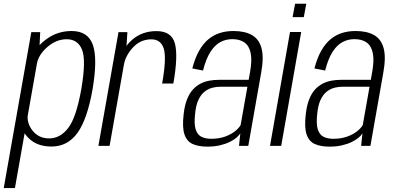

<svg xmlns="http://www.w3.org/2000/svg" viewBox="-72 -762 2060 1003"><path d="M-52.5 220.5H6L133.5 -501L138 -594H91.5ZM197 3.5Q281.5 3.5 333 -68.2Q384.5 -140 412 -298Q438.5 -457 412.8 -528.5Q387 -600 302 -600Q227.5 -600 168.8 -556.2Q110 -512.5 102 -465.5L120.5 -428Q128.5 -475.5 175.2 -516.2Q222 -557 276.5 -557Q334.5 -557 356.5 -502.5Q378.5 -448 353 -298Q326.5 -148 284.5 -93.5Q242.5 -39 185 -39Q130 -39 97.8 -80Q65.5 -121 74 -169L42.5 -130.5Q33.5 -83.5 77.8 -40Q122 3.5 197 3.5Z M775 -325.5H833.5Q859 -469.5 841.8 -534.5Q824.5 -599.5 745.5 -599.5Q670 -599.5 618 -553.8Q566 -508 554.5 -442.5L575 -422.5Q583.5 -472 622.8 -514.2Q662 -556.5 718.5 -556.5Q769 -556.5 783.8 -507Q798.5 -457.5 775 -325.5ZM442 0H500.5L586.5 -487.5L593.5 -594H547Z M1011 4Q1047.5 4 1076.5 -2.8Q1105.5 -9.5 1127.5 -20.2Q1149.5 -31 1163.5 -43Q1177.5 -55 1183.5 -65.5L1176.5 0H1225L1292.5 -383Q1307 -463 1294 -510.5Q1281 -558 1243.8 -579Q1206.5 -600 1147.5 -600Q1109.5 -600 1076.8 -589.8Q1044 -579.5 1016.8 -557Q989.5 -534.5 968.2 -497Q947 -459.5 932.5 -404.5L988.5 -393.5Q1004 -454 1026.5 -489.8Q1049 -525.5 1078 -541.5Q1107 -557.5 1141.5 -557.5Q1180.5 -557.5 1205 -540.2Q1229.5 -523 1237.5 -485Q1245.5 -447 1234 -384L1227 -345H1071Q1045.5 -345 1021 -340.5Q996.5 -336 974.5 -324.5Q952.5 -313 934.8 -293.2Q917 -273.5 904.8 -242.2Q892.5 -211 887.5 -166.5Q879 -96.5 891.8 -59.5Q904.5 -22.5 935.5 -9.2Q966.5 4 1011 4ZM1031 -37Q1001.5 -37 980.2 -47.5Q959 -58 950 -86.8Q941 -115.5 947.5 -170.5Q952 -214 965 -241.2Q978 -268.5 996.8 -283.2Q1015.5 -298 1036.8 -303.5Q1058 -309 1080.5 -309H1220.5L1185 -108.5Q1175.5 -92 1154.5 -75.5Q1133.5 -59 1102.5 -48Q1071.5 -37 1031 -37Z M1338.5 0H1397L1501.5 -595H1443ZM1469.5 -742.5 1456.5 -672.5H1515L1528 -742.5Z M1649 4Q1685.5 4 1714.5 -2.8Q1743.5 -9.5 1765.5 -20.2Q1787.5 -31 1801.5 -43Q1815.5 -55 1821.5 -65.5L1814.5 0H1863L1930.5 -383Q1945 -463 1932 -510.5Q1919 -558 1881.8 -579Q1844.5 -600 1785.5 -600Q1747.5 -600 1714.8 -589.8Q1682 -579.5 1654.8 -557Q1627.5 -534.5 1606.2 -497Q1585 -459.5 1570.5 -404.5L1626.5 -393.5Q1642 -454 1664.5 -489.8Q1687 -525.5 1716 -541.5Q1745 -557.5 1779.5 -557.5Q1818.5 -557.5 1843 -540.2Q1867.5 -523 1875.5 -485Q1883.5 -447 1872 -384L1865 -345H1709Q1683.5 -345 1659 -340.5Q1634.5 -336 1612.5 -324.5Q1590.5 -313 1572.8 -293.2Q1555 -273.5 1542.8 -242.2Q1530.5 -211 1525.5 -166.5Q1517 -96.5 1529.8 -59.5Q1542.5 -22.5 1573.5 -9.2Q1604.5 4 1649 4ZM1669 -37Q1639.5 -37 1618.2 -47.5Q1597 -58 1588 -86.8Q1579 -115.5 1585.5 -170.5Q1590 -214 1603 -241.2Q1616 -268.5 1634.8 -283.2Q1653.5 -298 1674.8 -303.5Q1696 -309 1718.5 -309H1858.5L1823 -108.5Q1813.5 -92 1792.5 -75.5Q1771.5 -59 1740.5 -48Q1709.5 -37 1669 -37Z"/></svg>

Font: Anybody SemiCondensed Light
Style: Italic
Weight: 300
Width: 4
Italic angle: -10°
Version: Version 1.113;gftools[0.9.25]